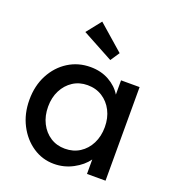

<svg xmlns="http://www.w3.org/2000/svg" viewBox="-142 -892 917 1012"><g transform="rotate(20 316.5 -386.0)"><path d="M274 10Q209 10 155.5 -26Q102 -62 70 -124Q38 -186 38 -264Q38 -343 70.5 -404.5Q103 -466 158.5 -501Q214 -536 283 -536Q342 -536 387.5 -510.5Q433 -485 457 -445V-525H561V0H457V-81Q430 -43 380.5 -16.5Q331 10 274 10ZM301 -85Q348 -85 384 -108Q420 -131 440.5 -171.5Q461 -212 461 -264Q461 -315 440.5 -355Q420 -395 384 -418Q348 -441 301 -441Q255 -441 219.5 -418Q184 -395 163.5 -355Q143 -315 143 -264Q143 -212 163.5 -171.5Q184 -131 219.5 -108Q255 -85 301 -85ZM367 -606 193 -700 258 -782 401 -657Z"/></g></svg>

Font: Lexend Deca
Style: Regular
Weight: 400
Designer: Bonnie Shaver-Troup, Thomas Jockin
Foundry: Lexend
Version: Version 1.008; ttfautohint (v1.8.4.7-5d5b)